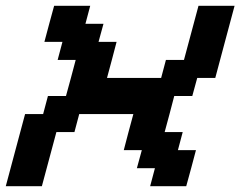

<svg xmlns="http://www.w3.org/2000/svg" viewBox="-20 -645 832 665"><path d="M500 0H625Q630.9 -21 642.1 -62.5Q653.3 -104 658.7 -125H596.2L612.8 -187.5H550.3Q556.2 -208 567.1 -249.8Q578.1 -291.5 583.5 -312.5H646L663.1 -375H725.6Q736.8 -416.5 759 -500Q781.2 -583.5 792.5 -625H667.5L617.2 -437.5H554.7L538.1 -375H350.6Q356.4 -396 367.4 -437.5Q378.4 -479 383.8 -500H321.3L338.4 -562.5H275.9L292.5 -625H167.5Q161.6 -604 150.4 -562.3Q139.2 -520.5 133.8 -500H196.3L179.7 -437.5H242.2Q236.8 -417 225.6 -375Q214.4 -333 208.5 -312.5H146L129.4 -250H66.9Q55.7 -208 33.4 -125Q11.2 -42 0 0H125L175.3 -187.5H237.8L254.4 -250H441.9Q436 -229 425 -187.3Q414.1 -145.5 408.7 -125H471.2L454.1 -62.5H516.6Z"/></svg>

Font: Faithful 32x
Style: Oblique
Weight: 400
Foundry: Faithful Resource Pack
Version: Version 1.0; January 27, 2023